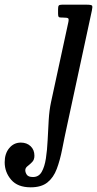

<svg xmlns="http://www.w3.org/2000/svg" viewBox="-219 -540 416 820"><path d="M173.5 -495.5 69 -11Q56.5 46 47 95Q37.5 144 23.5 181.2Q9.5 218.5 -16.5 239.2Q-42.5 260 -88 260Q-143.5 260 -171.2 227.8Q-199 195.5 -199 153Q-199 116 -179.5 92.5Q-160 69 -130 69Q-104.5 69 -88.2 84.5Q-72 100 -72 125Q-72 142.5 -81.8 152.2Q-91.5 162 -101.2 169.5Q-111 177 -111 187Q-111 196.5 -104.5 206.2Q-98 216 -78 216Q-53.5 216 -41 194.2Q-28.5 172.5 -23 136.8Q-17.5 101 -15.5 58.2Q-13.5 15.5 -11 -27Q-8.5 -69.5 -1 -104L72.5 -443.5Q76 -458.5 72 -461.8Q68 -465 49 -465H43Q33.5 -465 31.2 -468.5Q29 -472 29 -481.5V-500.5Q29 -512 31.8 -516Q34.5 -520 45.5 -520H151Q171.5 -520 174.2 -515.8Q177 -511.5 173.5 -495.5Z"/></svg>

Font: Besley* Condensed
Style: Italic
Weight: 400
Width: 3
Italic angle: -13°
Designer: Owen Earl
Foundry: indestructible type*
Version: Version 3.000; ttfautohint (v1.8.3)